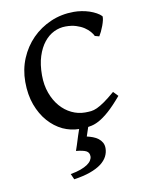

<svg xmlns="http://www.w3.org/2000/svg" viewBox="-79 -525 596 798"><g transform="rotate(-10 218.5 -126.0)"><path d="M319.8 111.8Q319.8 129.9 311.3 146.5Q302.7 163.1 284.7 176.8Q266.6 190.4 238 200.7Q209.5 210.9 169.4 216.8L158.7 192.9Q184.1 188.5 201.9 181.9Q219.7 175.3 231 167.5Q242.2 159.7 247.3 151.1Q252.4 142.6 252.4 134.8Q252.4 118.2 239.7 111.6Q227.1 105 196.8 102.1Q199.2 95.2 204.6 79.1Q209 65.4 216.8 40.5Q220.7 29.3 225.6 14.6Q190.4 14.2 157.2 -1Q123.5 -17.1 97.2 -46.9Q70.8 -76.7 54.9 -119.6Q39.1 -162.6 39.1 -216.8Q39.1 -269.5 58.3 -315.4Q77.6 -361.3 111.1 -395.3Q144.5 -429.2 189.9 -449Q235.4 -468.8 288.1 -468.8Q304.2 -468.8 321 -466.1Q337.9 -463.4 353.3 -458.3Q368.7 -453.1 381.6 -446Q394.5 -439 402.8 -430.2Q403.8 -424.3 401.4 -413.6Q398.9 -402.8 394.5 -390.9Q390.1 -378.9 384.8 -367.9Q379.4 -356.9 375 -350.1L356.9 -355Q353 -363.8 344.2 -374Q335.4 -384.3 321.5 -393.6Q307.6 -402.8 288.3 -408.9Q269 -415 244.1 -415Q218.3 -415 194.6 -403.6Q170.9 -392.1 152.6 -369.1Q134.3 -346.2 123.3 -312Q112.3 -277.8 112.3 -231.9Q112.3 -190.4 124.8 -156.5Q137.2 -122.6 158 -98.6Q178.7 -74.7 205.8 -61.8Q232.9 -48.8 262.2 -48.8Q275.9 -48.8 287.6 -50Q299.3 -51.3 313.2 -57.6Q327.1 -64 345.5 -76.7Q363.8 -89.4 391.1 -112.8L410.2 -92.8Q378.4 -55.2 354.2 -33.9Q330.1 -12.7 309.6 -1.7Q289.1 9.3 269.5 11.7Q266.6 12.2 264.2 12.7L251.5 50.8Q264.2 53.7 276.6 58.3Q289.1 63 298.6 70.3Q308.1 77.6 314 87.9Q319.8 98.1 319.8 111.8Z"/></g></svg>

Font: Gentium Plus Afr
Style: Regular
Weight: 400
Designer: J. Victor Gaultney, Annie Olsen, Iska Routamaa, Becca Hirsbrunner
Foundry: SIL International
Version: Version 5.000